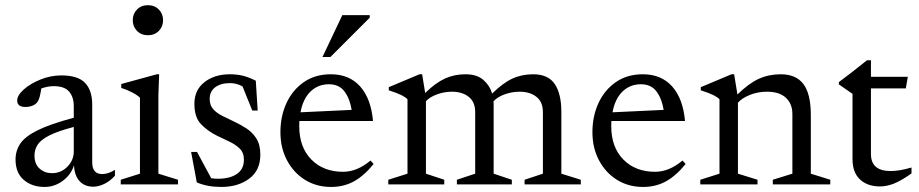

<svg xmlns="http://www.w3.org/2000/svg" viewBox="-20 -730 3636 760"><path d="M349.5 9Q314.5 9 294.5 -13.5Q274.5 -36 273 -75.5Q260.5 -37.5 228 -13.8Q195.5 10 156.5 10Q106.5 10 74 -18Q41.5 -46 41.5 -98.5Q41.5 -133.5 60.5 -161.8Q79.5 -190 129.2 -214.5Q179 -239 272 -264V-310Q272 -346 253.5 -367.5Q235 -389 192.5 -389Q170.5 -389 143.5 -380Q141 -362 136.8 -346.2Q132.5 -330.5 125.5 -323Q117.5 -314.5 105.5 -310.5Q93.5 -306.5 81.5 -306.5Q48 -306.5 48 -332Q48 -352.5 74 -375.8Q100 -399 140.2 -415.2Q180.5 -431.5 223 -431.5Q288.5 -431.5 316.8 -401.8Q345 -372 345 -316V-87.5Q345 -41 384.5 -41Q408 -41 435 -57.5V-34.5Q414.5 -12 391.8 -1.5Q369 9 349.5 9ZM116.5 -114.5Q116.5 -80.5 136.8 -62.5Q157 -44.5 186 -44.5Q221.5 -44.5 246.8 -70.2Q272 -96 272 -130V-227.5Q209 -211 175.5 -194Q142 -177 129.2 -157.5Q116.5 -138 116.5 -114.5Z M565.5 -590.5Q539 -590.5 522.2 -607.8Q505.5 -625 505.5 -650Q505.5 -675 522.2 -692.2Q539 -709.5 565.5 -709.5Q592 -709.5 608.8 -692.2Q625.5 -675 625.5 -650Q625.5 -625 608.8 -607.8Q592 -590.5 565.5 -590.5ZM610 -436 607 -355V-42.5L684.5 -18.5V0H458V-18.5L534 -42.5V-343Q526 -352 504.5 -363.5Q483 -375 460 -382V-397.5L601 -436Z M889.5 -436Q917.5 -436 940.5 -430.5Q963.5 -425 992.5 -410.5L1000 -292.5H978.5L940 -388Q916.5 -401 891 -401Q853.5 -401 831.8 -384.5Q810 -368 810 -338.5Q810 -314 823.5 -298.5Q837 -283 859 -271.8Q881 -260.5 906 -249Q931 -237.5 955 -222Q979 -206.5 994.8 -181.8Q1010.5 -157 1010.5 -117.5Q1010.5 -55.5 966.5 -22.8Q922.5 10 856 10Q800.5 10 759 -8L736.5 -128.5H760L816 -24.5Q823 -23.5 829.2 -23Q835.5 -22.5 842.5 -22.5Q890 -22.5 917.8 -41.5Q945.5 -60.5 945.5 -98Q945.5 -126 928.5 -142.2Q911.5 -158.5 886.8 -170Q862 -181.5 837.5 -193.5Q801 -212 775.2 -239Q749.5 -266 749.5 -319Q749.5 -374 789.5 -405Q829.5 -436 889.5 -436Z M1289.5 -436Q1362.5 -436 1405.5 -388Q1448.5 -340 1456.5 -251H1165Q1164.5 -241 1164.5 -230.5Q1164.5 -147.5 1212.2 -98.8Q1260 -50 1338 -50Q1393.5 -50 1446.5 -94.5L1459 -81Q1421.5 -34.5 1381.2 -12.2Q1341 10 1290.5 10Q1232.5 10 1187.2 -18.2Q1142 -46.5 1116 -95.5Q1090 -144.5 1090 -207Q1090 -270 1114 -322Q1138 -374 1182.8 -405Q1227.5 -436 1289.5 -436ZM1282 -396.5Q1239 -396.5 1209.2 -367.8Q1179.5 -339 1169.5 -285.5L1372 -295Q1364.5 -340.5 1343.2 -368.5Q1322 -396.5 1282 -396.5ZM1256.5 -504.5 1335 -670H1443.5V-660L1288 -504.5Z M1934 -317V-42.5L2006 -18.5V0H1788.5V-18.5L1861 -42.5V-286Q1861 -326.5 1835.2 -346.8Q1809.5 -367 1769 -367Q1738.5 -367 1709.8 -356.5Q1681 -346 1666 -329.5V-42.5L1738.5 -18.5V0H1517V-18.5L1593 -42.5V-337Q1585 -345.5 1569 -353.5Q1553 -361.5 1519 -372.5V-385L1640.5 -436H1651L1663 -362Q1704.5 -402.5 1741.5 -419.2Q1778.5 -436 1822.5 -436Q1868 -436 1893.5 -413.5Q1919 -391 1928 -359.5Q1970.5 -401.5 2008 -418.8Q2045.5 -436 2090.5 -436Q2150 -436 2176 -397.2Q2202 -358.5 2202 -287.5V-42.5L2279 -18.5V0H2056.5V-18.5L2129 -42.5V-286Q2129 -327 2103 -347Q2077 -367 2037 -367Q2006.5 -367 1977.5 -356.5Q1948.5 -346 1933.5 -329Q1934 -323 1934 -317Z M2524.5 -436Q2597.5 -436 2640.5 -388Q2683.5 -340 2691.5 -251H2400Q2399.5 -241 2399.5 -230.5Q2399.5 -147.5 2447.2 -98.8Q2495 -50 2573 -50Q2628.5 -50 2681.5 -94.5L2694 -81Q2656.5 -34.5 2616.2 -12.2Q2576 10 2525.5 10Q2467.5 10 2422.2 -18.2Q2377 -46.5 2351 -95.5Q2325 -144.5 2325 -207Q2325 -270 2349 -322Q2373 -374 2417.8 -405Q2462.5 -436 2524.5 -436ZM2517 -396.5Q2474 -396.5 2444.2 -367.8Q2414.5 -339 2404.5 -285.5L2607 -295Q2599.5 -340.5 2578.2 -368.5Q2557 -396.5 2517 -396.5Z M3039 -18.5 3116.5 -42.5V-279Q3116.5 -319 3090.8 -343Q3065 -367 3016 -367Q2979.5 -367 2948 -354.2Q2916.5 -341.5 2901 -323.5V-42.5L2978.5 -18.5V0H2752V-18.5L2828 -42.5V-337Q2820 -345.5 2804 -353.5Q2788 -361.5 2754 -372.5V-385L2875.5 -436H2886L2899 -356Q2944 -400 2983.5 -418Q3023 -436 3070.5 -436Q3131 -436 3160.2 -397.2Q3189.5 -358.5 3189.5 -274.5V-42.5L3266.5 -18.5V0H3039Z M3427.5 -120Q3427.5 -53 3505.5 -53Q3541 -53 3588 -67V-43.5Q3544.5 -13 3516.5 -2.5Q3488.5 8 3463.5 8Q3413.5 8 3384 -19.8Q3354.5 -47.5 3354.5 -100.5V-358.5L3300.5 -396V-405Q3328 -425.5 3355 -446.5Q3382 -467.5 3412 -491.5H3427.5V-426H3573.5L3565.5 -380H3427.5Z"/></svg>

Font: Newsreader Text
Style: Regular
Weight: 400
Designer: Hugues Gentile
Foundry: Production Type
Version: Version 1.002